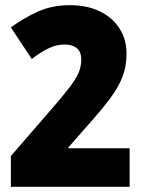

<svg xmlns="http://www.w3.org/2000/svg" viewBox="-20 -815 559 742"><path d="M481 -93H22V-212L190 -406Q228 -450 251 -480.5Q274 -511 284 -534.5Q294 -558 294 -584Q294 -616 276 -629.5Q258 -643 231 -643Q198 -643 167 -628Q136 -613 103 -587L22 -709Q71 -745 126 -770Q181 -795 250 -795Q316 -795 365 -771.5Q414 -748 441.5 -705.5Q469 -663 469 -608Q469 -559 453.5 -518.5Q438 -478 405.5 -434.5Q373 -391 322 -334L244 -245V-242H481Z"/></svg>

Font: Noto Sans Kannada UI Condensed Black
Style: Regular
Weight: 900
Width: 3
Designer: Jelle Bosma - Monotype Design Team
Foundry: Monotype Imaging Inc.
Version: Version 2.005; ttfautohint (v1.8.4.7-5d5b)